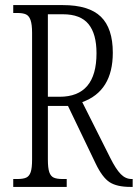

<svg xmlns="http://www.w3.org/2000/svg" viewBox="-20 -734 541 754"><path d="M32 -31H48Q71 -31 83 -36.5Q95 -42 100.5 -58Q106 -74 106 -108V-605Q106 -638 100 -655Q94 -672 82 -677.5Q70 -683 48 -683H32V-714H227Q329 -714 376 -668.5Q423 -623 423 -527Q423 -376 303 -333L413 -114Q435 -70 454 -50.5Q473 -31 497 -31H501V0H492Q439 0 410.5 -18.5Q382 -37 356 -91L247 -318H168V-108Q168 -74 173.5 -58Q179 -42 191 -36.5Q203 -31 226 -31H242V0H32ZM214 -354Q359 -354 359 -525Q359 -601 327.5 -639.5Q296 -678 227 -678H168V-354Z"/></svg>

Font: Noto Serif CondLight
Style: Regular
Weight: 300
Width: 3
Designer: Monotype Design Team
Foundry: Monotype Imaging Inc.
Version: Version 1.001